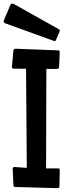

<svg xmlns="http://www.w3.org/2000/svg" viewBox="-27 -1006 380 1030"><path d="M285.6 -102.5Q293.5 -102.5 293.5 -93.3L292 -6.3Q292 3.4 280.3 3.4L53.7 -2.9Q45.4 -2.9 44.9 -14.6L41 -101.1Q42 -108.9 48.8 -110.4L116.7 -105.5L112.8 -637.2L45.9 -637.7Q37.1 -637.7 37.1 -648.4L44.9 -734.4Q45.4 -740.2 48.1 -741.9Q50.8 -743.7 56.6 -744.6L284.7 -735.8Q290 -735.4 291.5 -733.2Q293 -731 293.5 -724.6L290 -647Q289.1 -636.2 278.8 -636.2H221.7L220.2 -102.5ZM28.8 -979.5Q31.7 -986.3 37.6 -986.3Q43.5 -986.3 49.3 -983.4L289.6 -848.6Q293.9 -846.2 293.9 -843.3Q293.9 -840.3 292 -835.4L272.9 -790.5Q271 -785.6 267.3 -785.6Q263.7 -785.6 260.3 -787.1L0 -881.3Q-7.3 -884.3 -7.3 -889.9Q-7.3 -895.5 -5.4 -899.4Z"/></svg>

Font: Wellfleet
Style: Regular
Weight: 400
Designer: Riccardo De Franceschi
Foundry: Riccardo De Franceschi
Version: Version 1.002